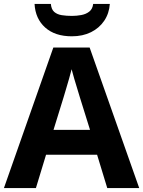

<svg xmlns="http://www.w3.org/2000/svg" viewBox="-20 -959 730 979"><path d="M526.9 0 475.1 -169.9H214.8L163.1 0H0L252 -716.8H437L689.9 0ZM439 -296.9 387.2 -462.9Q382.3 -479.5 374.3 -505.6Q366.2 -531.7 358.2 -558.8Q350.1 -585.9 345.2 -606Q340.3 -585.9 331.8 -556.4Q323.2 -526.9 315.4 -500.5Q307.6 -474.1 304.2 -462.9L252.9 -296.9ZM540 -939Q536.6 -890.6 511.5 -853.3Q486.3 -815.9 444.1 -794.9Q401.9 -773.9 346.2 -773.9Q260.3 -773.9 210.2 -818.8Q160.2 -863.8 156.2 -939H239.3Q241.7 -911.1 256.6 -898.2Q271.5 -885.3 295.2 -881.6Q318.8 -877.9 347.2 -877.9Q370.6 -877.9 394.5 -882.3Q418.5 -886.7 435.3 -899.9Q452.1 -913.1 455.1 -939Z"/></svg>

Font: Wonky
Style: Regular
Weight: 400
Designer: Monotype Design Team
Foundry: Monotype Imaging Inc.
Version: Version 3.000